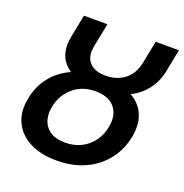

<svg xmlns="http://www.w3.org/2000/svg" viewBox="-133 -862 950 991"><g transform="rotate(20 341.5 -366.5)"><path d="M283 9Q195 9 134.5 -22.5Q74 -54 47.5 -111Q21 -168 37 -244Q50 -313 91.5 -365Q133 -417 198 -446Q113 -501 137 -621L161 -742H290L265 -616Q252 -556 280.5 -522.5Q309 -489 371 -489Q433 -489 475.5 -522.5Q518 -556 530 -616L555 -742H683L659 -621Q647 -560 613 -515Q579 -470 526 -444Q579 -414 600.5 -362Q622 -310 609 -240Q594 -165 550 -109Q506 -53 438 -22Q370 9 283 9ZM293 -93Q365 -93 415 -135Q465 -177 478 -245Q492 -312 458.5 -354Q425 -396 352 -396Q279 -396 230 -354Q181 -312 167 -245Q154 -177 187 -135Q220 -93 293 -93Z"/></g></svg>

Font: Montserrat SemiBold
Style: Italic
Weight: 600
Italic angle: -11.3°
Designer: Julieta Ulanovsky
Foundry: Julieta Ulanovsky
Version: Version 9.000; ttfautohint (v1.8.4.7-5d5b)